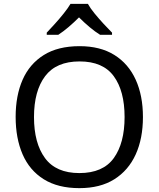

<svg xmlns="http://www.w3.org/2000/svg" viewBox="-20 -964 821 994"><path d="M720 -358Q720 -247 682.5 -164.5Q645 -82 572 -36Q499 10 391 10Q280 10 206.5 -36Q133 -82 97 -165Q61 -248 61 -359Q61 -469 97 -551Q133 -633 206.5 -679Q280 -725 392 -725Q499 -725 572 -679.5Q645 -634 682.5 -551.5Q720 -469 720 -358ZM156 -358Q156 -223 213 -145.5Q270 -68 391 -68Q513 -68 569 -145.5Q625 -223 625 -358Q625 -493 569 -569.5Q513 -646 392 -646Q271 -646 213.5 -569.5Q156 -493 156 -358ZM435 -944Q447 -922 469.5 -894.5Q492 -867 516.5 -840.5Q541 -814 560 -795V-784H498Q472 -800 444 -823.5Q416 -847 389 -874Q362 -847 335 -824Q308 -801 282 -784H222V-795Q241 -815 264.5 -841Q288 -867 310 -894.5Q332 -922 345 -944Z"/></svg>

Font: Noto Sans Elymaic
Style: Regular
Weight: 400
Designer: Morgane Pierson
Foundry: Google LLC
Version: Version 1.002; ttfautohint (v1.8.4.7-5d5b)